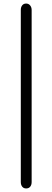

<svg xmlns="http://www.w3.org/2000/svg" viewBox="-20 -873 294 1080"><path d="M97 151V-817Q97 -833 105 -843Q113 -853 127 -853Q141 -853 149.5 -842.5Q158 -832 158 -817V151Q158 167 150 177Q142 187 127 187Q113 187 105 177Q97 167 97 151Z"/></svg>

Font: SN Pro Light
Style: Regular
Weight: 300
Designer: Tobias Whetton
Foundry: Supernotes
Version: Version 1.002